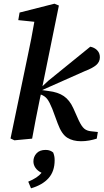

<svg xmlns="http://www.w3.org/2000/svg" viewBox="-20 -751 561 1040"><path d="M37 -1 131 -452Q141 -498 149.5 -542.5Q158 -587 166 -633L79 -642L86 -683L275 -731L299 -721L210 -284L241 -313L469 -498Q491 -494 506 -479Q521 -464 521 -441Q521 -416 501.5 -399Q482 -382 440 -366L208 -263L243 -258Q294 -252 325.5 -230.5Q357 -209 377 -165L406 -100Q422 -66 436.5 -54Q451 -42 473 -40L510 -36L504 0Q485 6 463.5 10Q442 14 419 14Q375 14 344.5 -5Q314 -24 293 -81L263 -162Q248 -199 235.5 -215Q223 -231 201 -239L195 -211Q183 -155 173.5 -104Q164 -53 154 0L58 9ZM276 117Q276 177 243 214Q210 251 148 269L133 233Q184 212 205 185Q183 174 172 158Q161 142 161 123Q161 98 178 79.5Q195 61 227 61Q241 61 251 65Q261 69 268 75Q272 85 274 94.5Q276 104 276 117Z"/></svg>

Font: Source Serif 4 SmText Semibold
Style: Italic
Weight: 600
Italic angle: -12°
Designer: Frank Grießhammer
Foundry: Adobe
Version: Version 4.005;hotconv 1.1.0;makeotfexe 2.6.0